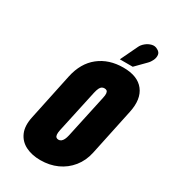

<svg xmlns="http://www.w3.org/2000/svg" viewBox="-222 -1029 1017 1148"><g transform="rotate(30 286.5 -455.0)"><path d="M512 -816Q526 -830 534.5 -848.5Q543 -867 541 -885Q539 -903 520 -913Q501 -925 479 -919.5Q457 -914 439 -899Q421 -884 413 -866L357 -749H446ZM144 -508 76 -186Q62 -121 81 -77Q100 -33 143.5 -11Q187 11 246 11Q309 11 361 -12.5Q413 -36 449 -80.5Q485 -125 498 -186L566 -507Q587 -605 543.5 -661Q500 -717 401 -717Q302 -717 234 -663.5Q166 -610 144 -508ZM259 -203 323 -498Q328 -520 334 -532Q340 -544 347.5 -548.5Q355 -553 365 -553Q375 -553 381 -548.5Q387 -544 388.5 -532Q390 -520 385 -499L321 -203Q317 -185 311 -173Q305 -161 297 -155Q289 -149 279 -149Q269 -149 263 -154.5Q257 -160 256 -172Q255 -184 259 -203Z"/></g></svg>

Font: Advent Pro Black
Style: Italic
Weight: 900
Italic angle: -12°
Version: Version 3.000